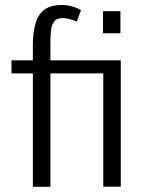

<svg xmlns="http://www.w3.org/2000/svg" viewBox="-20 -738 563 759"><path d="M387.2 -606.4V-693.8H456.1V-606.4ZM228.5 -666.5Q216.3 -666.5 207.8 -663.3Q199.2 -660.2 193.8 -652.1Q188.5 -644 185.5 -636.5Q182.6 -628.9 181.2 -613.5Q179.7 -598.1 179.4 -587.4Q179.2 -576.7 179.2 -555.2V-499.5H457.5V0H388.2V-447.8H179.2V0.5H109.9V-447.8H25.4V-499.5H109.9V-556.6Q109.9 -640.1 135.7 -679.2Q161.6 -718.3 224.1 -718.3Q263.7 -718.3 300.3 -698.2L283.7 -653.3Q248.5 -666.5 228.5 -666.5Z"/></svg>

Font: Pontano Sans
Style: Regular
Weight: 400
Foundry: vernon adams
Version: 1.0